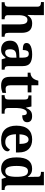

<svg xmlns="http://www.w3.org/2000/svg" viewBox="1303 -2103 810 3456"><g transform="rotate(90 1708.0 -375.0)"><path d="M20 0V-53H25Q57 -53 78.5 -65Q100 -77 100 -122V-646Q100 -673 88 -686Q76 -699 59.5 -703Q43 -707 29 -707H17V-760H252V-588Q252 -552 250.5 -518Q249 -484 248 -468H255Q275 -503 309.5 -526Q344 -549 403 -549Q487 -549 529 -503Q571 -457 571 -356V-124Q571 -77 587.5 -65Q604 -53 638 -53H641V0H419V-329Q419 -393 401 -428.5Q383 -464 339 -464Q306 -464 287.5 -442.5Q269 -421 261 -385.5Q253 -350 253 -309V-118Q253 -76 271.5 -64.5Q290 -53 323 -53H327V0Z M869 10Q803 10 757.5 -30Q712 -70 712 -153Q712 -234 767.5 -273Q823 -312 936 -316L1018 -319V-374Q1018 -429 1003.5 -458.5Q989 -488 948 -488Q910 -488 895 -459.5Q880 -431 880 -380Q816 -380 785 -395Q754 -410 754 -447Q754 -484 782 -506Q810 -528 856.5 -538.5Q903 -549 960 -549Q1065 -549 1117.5 -511Q1170 -473 1170 -379V-124Q1170 -83 1183.5 -68Q1197 -53 1230 -53H1234V0H1048L1027 -69H1018Q996 -42 976 -24.5Q956 -7 931.5 1.5Q907 10 869 10ZM924 -63Q967 -63 992.5 -97.5Q1018 -132 1018 -191V-266L973 -263Q913 -260 890 -231.5Q867 -203 867 -149Q867 -63 924 -63Z M1521 10Q1444 10 1403.5 -25Q1363 -60 1363 -148V-468H1288V-519Q1320 -519 1345.5 -531.5Q1371 -544 1386 -561Q1417 -594 1432 -660H1515V-536H1643V-468H1515V-158Q1515 -113 1530.5 -92Q1546 -71 1581 -71Q1601 -71 1619 -73.5Q1637 -76 1652 -80V-15Q1636 -8 1601.5 1Q1567 10 1521 10Z M1692 0V-53H1696Q1730 -53 1750.5 -65.5Q1771 -78 1771 -125V-415Q1771 -459 1752 -471Q1733 -483 1700 -483H1697V-536H1897L1917 -440H1922Q1945 -493 1977 -520.5Q2009 -548 2071 -548Q2128 -548 2154 -523.5Q2180 -499 2180 -460Q2180 -414 2147.5 -392Q2115 -370 2055 -370Q2055 -411 2045.5 -432Q2036 -453 2008 -453Q1985 -453 1969.5 -436Q1954 -419 1944 -392Q1934 -365 1929 -333.5Q1924 -302 1924 -273V-120Q1924 -76 1944 -64.5Q1964 -53 1994 -53H2026V0Z M2501 10Q2373 10 2307.5 -62.5Q2242 -135 2242 -265Q2242 -406 2306.5 -477.5Q2371 -549 2490 -549Q2599 -549 2661.5 -488Q2724 -427 2724 -308V-257H2396Q2399 -157 2433.5 -111Q2468 -65 2536 -65Q2587 -65 2620 -89.5Q2653 -114 2670 -148Q2684 -144 2694 -132.5Q2704 -121 2704 -104Q2704 -78 2683 -52Q2662 -26 2617.5 -8Q2573 10 2501 10ZM2571 -321Q2571 -397 2553 -440.5Q2535 -484 2492 -484Q2450 -484 2425.5 -442.5Q2401 -401 2398 -321Z M3017 10Q2919 10 2866 -56.5Q2813 -123 2813 -267Q2813 -412 2865.5 -480Q2918 -548 3015 -548Q3071 -548 3105.5 -526.5Q3140 -505 3161 -472H3166Q3164 -495 3163.5 -526Q3163 -557 3163 -584V-645Q3163 -686 3139 -696.5Q3115 -707 3082 -707H3074V-760H3315V-129Q3315 -83 3335.5 -68Q3356 -53 3392 -53H3400V0H3201L3176 -78H3171Q3148 -37 3111.5 -13.5Q3075 10 3017 10ZM3060 -65Q3119 -65 3141 -115.5Q3163 -166 3163 -269Q3163 -368 3141 -421Q3119 -474 3060 -474Q3010 -474 2988.5 -421Q2967 -368 2967 -268Q2967 -166 2988.5 -115.5Q3010 -65 3060 -65Z"/></g></svg>

Font: Noto Serif Myanmar
Style: Bold
Weight: 700
Designer: Ben Mitchell and the Monotype Design Team
Foundry: Monotype Imaging Inc.
Version: Version 2.106; ttfautohint (v1.8.4.7-5d5b)